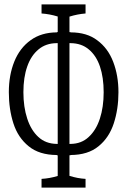

<svg xmlns="http://www.w3.org/2000/svg" viewBox="-20 -770 576 869"><path d="M168 39.6Q204.6 37.6 241.2 26.4Q241.2 -16.6 241.2 -68.4Q238.8 -64.5 236.8 -68.4Q157.7 -68.8 109.9 -107.9Q61.5 -147 40.8 -211.2Q20 -275.4 20 -352.8Q20 -430.2 44.9 -491.7Q69.8 -553.2 119.1 -588.4Q167 -623 236.8 -623.5Q239.3 -627 241.2 -623.5Q241.2 -663.1 241.2 -695.3Q204.6 -706.5 168 -709Q168 -733.9 168 -750Q168 -750 367.2 -750Q367.2 -734.4 367.2 -709Q330.6 -706.1 294.4 -694.8Q294.4 -663.1 294.4 -623.5Q296.9 -627 299.3 -623.5Q373.5 -623.5 420.4 -587.4Q468.8 -551.8 492.4 -490Q516.1 -428.2 516.1 -352.3Q516.1 -276.4 494.9 -211.4Q473.6 -146.5 425.8 -107.9Q378.4 -68.8 299.3 -68.4Q296.9 -64.5 294.4 -68.4Q294.4 -16.6 294.4 25.9Q331.1 37.6 367.2 39.6Q367.2 64 367.2 79.1Q367.2 79.1 168 79.1Q168 64 168 39.6ZM381.8 -546.4Q349.1 -574.2 299.3 -574.7Q299.3 -574.7 294.4 -574.7V-118.7H299.3Q348.6 -119.1 381.3 -149.9Q415 -180.7 432.1 -233.2Q449.2 -285.6 449.2 -352.5Q449.2 -419.4 432.4 -469Q415.5 -518.6 381.8 -546.4ZM241.2 -118.7V-574.7H236.3Q187.5 -574.2 154.3 -546.4Q120.6 -518.6 103.3 -469.2Q85.9 -419.9 85.9 -352.8Q85.9 -285.6 103.3 -232.9Q120.6 -180.2 153.8 -149.9Q186.5 -119.6 236.3 -118.7Q236.3 -118.7 241.2 -118.7Z"/></svg>

Font: Scarab Serif
Style: Light
Weight: 300
Designer: John Roberts
Foundry: Scarab
Version: 1.0